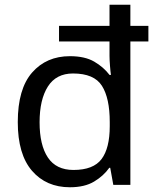

<svg xmlns="http://www.w3.org/2000/svg" viewBox="-20 -780 657 810"><path d="M275 10Q175 10 115 -59.5Q55 -129 55 -265Q55 -405 115.5 -474Q176 -543 275 -543Q338 -543 377.5 -520Q417 -497 442 -464H448Q446 -477 444 -502.5Q442 -528 442 -544V-605H229V-671H442V-760H530V-671H606V-605H530V0H458L445 -72H441Q417 -38 377 -14Q337 10 275 10ZM290 -63Q374 -63 408.5 -109Q443 -155 443 -248V-265Q443 -366 410 -418Q377 -470 288 -470Q217 -470 182 -415Q147 -360 147 -264Q147 -168 182 -115.5Q217 -63 290 -63Z"/></svg>

Font: Noto Sans Tifinagh
Style: Regular
Weight: 400
Designer: JamraPatel
Foundry: JamraPatel LLC
Version: Version 2.004; ttfautohint (v1.8.4.7-5d5b)